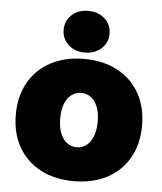

<svg xmlns="http://www.w3.org/2000/svg" viewBox="-54 -794 718 852"><g transform="rotate(5 305.5 -368.0)"><path d="M305.7 11.2Q221.2 11.2 157.7 -22.2Q94.2 -55.7 59.3 -116.9Q24.4 -178.2 24.4 -260.7Q24.4 -343.8 59.3 -404.8Q94.2 -465.8 157.7 -499.5Q221.2 -533.2 305.7 -533.2Q390.6 -533.2 453.9 -499.5Q517.1 -465.8 552 -404.8Q586.9 -343.8 586.9 -260.7Q586.9 -178.2 552 -116.9Q517.1 -55.7 453.9 -22.2Q390.6 11.2 305.7 11.2ZM305.7 -139.6Q329.6 -139.6 348.4 -153.6Q367.2 -167.5 378.2 -194.6Q389.2 -221.7 389.2 -261.2Q389.2 -300.8 378.2 -327.6Q367.2 -354.5 348.4 -368.2Q329.6 -381.8 305.7 -381.8Q282.2 -381.8 263.2 -368.2Q244.1 -354.5 233.2 -327.6Q222.2 -300.8 222.2 -261.2Q222.2 -221.7 233.2 -194.6Q244.1 -167.5 263.2 -153.6Q282.2 -139.6 305.7 -139.6ZM305.2 -561.5Q260.7 -561.5 231.9 -587.9Q203.1 -614.3 203.1 -654.3Q203.1 -694.8 231.9 -720.9Q260.7 -747.1 305.2 -747.1Q349.6 -747.1 378.7 -720.9Q407.7 -694.8 407.7 -654.3Q407.7 -614.3 378.7 -587.9Q349.6 -561.5 305.2 -561.5Z"/></g></svg>

Font: Inter 28pt Black
Style: Regular
Weight: 900
Designer: Rasmus Andersson
Foundry: rsms
Version: Version 4.001;git-66647c0bb